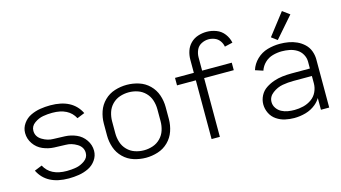

<svg xmlns="http://www.w3.org/2000/svg" viewBox="-85 -1072 2470 1389"><g transform="rotate(-15 1150.0 -377.5)"><path d="M285 8Q119 8 61 -110L118 -133Q162 -48 285 -48Q320 -48 354 -54Q388 -60 419 -82Q450 -104 450 -139Q450 -183 409 -208Q368 -233 325 -233Q282 -234 238.5 -236Q195 -238 154.5 -255.5Q114 -273 88.5 -310Q63 -347 63 -391Q63 -429 85.5 -461Q108 -493 142.5 -509.5Q177 -526 214.5 -532Q252 -538 290 -538Q456 -538 514 -420L457 -397Q413 -482 290 -482Q255 -482 221 -476Q187 -470 156 -448Q125 -426 125 -391Q125 -347 166 -322Q207 -297 250 -297Q293 -296 336.5 -294Q380 -292 420.5 -274.5Q461 -257 486.5 -220Q512 -183 512 -139Q512 -101 489.5 -69Q467 -37 432.5 -20.5Q398 -4 360.5 2Q323 8 285 8Z M863 8Q817 8 772.5 -6Q728 -20 694.5 -53Q661 -86 646 -130Q631 -174 631 -220V-310Q631 -356 646 -400Q661 -444 694.5 -477Q728 -510 772.5 -524Q817 -538 863 -538Q908 -538 952.5 -524Q997 -510 1030.5 -477Q1064 -444 1079 -400Q1094 -356 1094 -310V-220Q1094 -174 1079 -130Q1064 -86 1030.5 -53Q997 -20 952.5 -6Q908 8 863 8ZM863 -48Q897 -48 929.5 -59Q962 -70 986.5 -95Q1011 -120 1021.5 -153Q1032 -186 1032 -220V-310Q1032 -344 1021.5 -377Q1011 -410 986.5 -435Q962 -460 929.5 -471Q897 -482 863 -482Q828 -482 795.5 -471Q763 -460 738.5 -435Q714 -410 703.5 -377Q693 -344 693 -310V-220Q693 -186 703.5 -153Q714 -120 738.5 -95Q763 -70 795.5 -59Q828 -48 863 -48Z M1355 0V-440H1214V-496H1355V-595Q1355 -628 1365.5 -659.5Q1376 -691 1399.5 -714.5Q1423 -738 1455 -748.5Q1487 -759 1520 -759Q1557 -759 1592.5 -745.5Q1628 -732 1651 -701.5Q1674 -671 1681 -635L1621 -621Q1617 -645 1602.5 -665Q1588 -685 1565.5 -694Q1543 -703 1520 -703Q1492 -703 1466 -689.5Q1440 -676 1428.5 -649.5Q1417 -623 1417 -595V-496H1639V-440H1417V0Z M1973 8Q1939 8 1905 0.5Q1871 -7 1841.5 -27Q1812 -47 1796.5 -79Q1781 -111 1781 -145Q1781 -179 1797 -210Q1813 -241 1841.5 -260Q1870 -279 1902 -290Q1934 -301 1967.5 -305Q2001 -309 2035 -309H2174V-361Q2174 -389 2159.5 -415Q2145 -441 2120 -456Q2095 -471 2066.5 -476.5Q2038 -482 2009 -482Q1975 -482 1941 -472.5Q1907 -463 1881.5 -438.5Q1856 -414 1845 -381L1787 -400Q1801 -445 1836 -478.5Q1871 -512 1916.5 -525Q1962 -538 2009 -538Q2042 -538 2074 -532.5Q2106 -527 2135.5 -513.5Q2165 -500 2189 -477.5Q2213 -455 2224.5 -424Q2236 -393 2236 -361V0H2174V-88Q2159 -63 2136 -44Q2102 -16 2059.5 -4Q2017 8 1973 8ZM1990 -48Q2023 -48 2056 -56Q2089 -64 2117 -83.5Q2145 -103 2159.5 -134Q2174 -165 2174 -198V-253H2035Q1994 -253 1954 -246Q1914 -239 1878.5 -212.5Q1843 -186 1843 -146Q1843 -121 1857.5 -100Q1872 -79 1894 -67.5Q1916 -56 1940.5 -52Q1965 -48 1990 -48ZM2003 -568 1960 -600 2086 -763 2139 -724Z"/></g></svg>

Font: Jozsika Light
Style: Regular
Weight: 300
Monospace: yes
Designer: Belleve Invis
Foundry: Belleve Invis
Version: 2.1.0